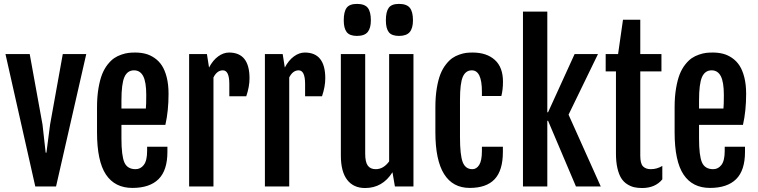

<svg xmlns="http://www.w3.org/2000/svg" viewBox="-20 -947 3850 975"><path d="M159.2 0 7.8 -672.4H130.9L195.8 -314.9L211.9 -171.9H215.8L234.4 -314.9L298.8 -672.4H418L264.6 0Z M652.3 7.3Q563.5 7.3 518.1 -60.5Q472.7 -128.4 472.7 -275.4V-402.3Q472.7 -455.6 480 -498.5Q487.3 -541.5 498.5 -569.8Q509.8 -598.1 526.6 -619.4Q543.5 -640.6 560.1 -651.9Q576.7 -663.1 597.2 -669.9Q617.7 -676.8 633.1 -678.5Q648.4 -680.2 666.5 -680.2Q694.3 -680.2 718.3 -674.1Q742.2 -668 764.4 -652.8Q786.6 -637.7 802 -614.3Q817.4 -590.8 826.7 -554.2Q835.9 -517.6 835.9 -470.2Q835.9 -383.8 819.8 -313H596.7V-244.6Q596.7 -155.8 611.8 -121.8Q627 -87.9 668.5 -87.9Q693.8 -87.9 710.4 -109.6Q727.1 -131.3 727.1 -180.7V-201.7H830.1V-175.8Q830.1 -82 785.2 -37.4Q740.2 7.3 652.3 7.3ZM596.7 -396H720.7Q722.7 -415 722.7 -464.8Q722.7 -530.3 707.3 -560.1Q691.9 -589.8 660.6 -589.8Q627 -589.8 611.8 -555.7Q596.7 -521.5 596.7 -437Z M940.4 0V-672.4H1030.8L1041.5 -604Q1061 -641.1 1087.9 -660.6Q1114.7 -680.2 1143.1 -680.2Q1247.1 -680.2 1247.1 -549.3Q1247.1 -506.8 1230.5 -458H1144.5V-520.5Q1144.5 -589.8 1111.8 -589.8Q1082 -589.8 1064 -553.7V0Z M1325.2 0V-672.4H1415.5L1426.3 -604Q1445.8 -641.1 1472.7 -660.6Q1499.5 -680.2 1527.8 -680.2Q1631.8 -680.2 1631.8 -549.3Q1631.8 -506.8 1615.2 -458H1529.3V-520.5Q1529.3 -589.8 1496.6 -589.8Q1466.8 -589.8 1448.7 -553.7V0Z M1710.9 -157.2V-672.4H1834.5V-167Q1834.5 -124 1847.7 -106Q1860.8 -87.9 1888.2 -87.9Q1927.2 -87.9 1956.1 -127.4V-672.4H2079.6V0H1985.4L1973.1 -71.8H1972.7Q1922.4 7.8 1834 7.8Q1774.9 7.8 1742.9 -33.9Q1710.9 -75.7 1710.9 -157.2ZM2005.9 -764.6Q1969.2 -764.6 1954.3 -783.7Q1939.5 -802.7 1939.5 -843.8Q1939.5 -887.2 1953.9 -907.2Q1968.3 -927.2 2005.9 -927.2Q2044.9 -927.2 2061 -907.5Q2077.1 -887.7 2077.1 -843.8Q2077.1 -804.2 2060.8 -784.4Q2044.4 -764.6 2005.9 -764.6ZM1792.5 -764.6Q1755.9 -764.6 1740.7 -783.9Q1725.6 -803.2 1725.6 -843.8Q1725.6 -887.2 1740.2 -907.2Q1754.9 -927.2 1792.5 -927.2Q1831.5 -927.2 1847.4 -907.5Q1863.3 -887.7 1863.3 -843.8Q1863.3 -804.2 1847.2 -784.4Q1831.1 -764.6 1792.5 -764.6Z M2365.2 7.3Q2279.3 7.3 2235.1 -63.2Q2190.9 -133.8 2190.9 -275.4V-402.3Q2190.9 -455.6 2198 -498.5Q2205.1 -541.5 2216.3 -569.8Q2227.5 -598.1 2244.1 -619.4Q2260.7 -640.6 2276.9 -651.9Q2293 -663.1 2313 -669.9Q2333 -676.8 2347.9 -678.5Q2362.8 -680.2 2379.9 -680.2Q2451.2 -680.2 2492.7 -642.8Q2534.2 -605.5 2534.2 -532.2Q2534.2 -491.7 2525.9 -459.5H2427.2V-481.9Q2427.2 -589.8 2376 -589.8Q2344.7 -589.8 2330.3 -557.1Q2315.9 -524.4 2315.9 -440.4V-249.5Q2315.9 -160.2 2329.6 -124Q2343.3 -87.9 2378.9 -87.9Q2399.9 -87.9 2413.6 -109.6Q2427.2 -131.3 2427.2 -180.7V-201.7H2533.7V-175.8Q2533.7 -81.5 2491.9 -37.1Q2450.2 7.3 2365.2 7.3Z M2635.7 0V-888.2H2759.3V-377H2763.2L2897.9 -672.4H3016.6L2867.2 -364.7L3030.8 0H2904.8L2763.2 -333.5H2759.3V0Z M3107.9 -167.5V-584.5H3055.7V-672.4H3118.7L3143.6 -846.7H3231.4V-672.4H3338.9V-584.5H3231.4V-156.7Q3231.4 -116.2 3245.4 -102.1Q3259.3 -87.9 3284.7 -87.9Q3316.4 -87.9 3343.3 -104.5V-36.1Q3307.1 7.8 3240.7 7.8Q3218.3 7.8 3200.2 3.7Q3182.1 -0.5 3164.3 -12Q3146.5 -23.4 3134.5 -42.5Q3122.6 -61.5 3115.2 -93.3Q3107.9 -125 3107.9 -167.5Z M3585.4 7.3Q3496.6 7.3 3451.2 -60.5Q3405.8 -128.4 3405.8 -275.4V-402.3Q3405.8 -455.6 3413.1 -498.5Q3420.4 -541.5 3431.6 -569.8Q3442.9 -598.1 3459.7 -619.4Q3476.6 -640.6 3493.2 -651.9Q3509.8 -663.1 3530.3 -669.9Q3550.8 -676.8 3566.2 -678.5Q3581.5 -680.2 3599.6 -680.2Q3627.4 -680.2 3651.4 -674.1Q3675.3 -668 3697.5 -652.8Q3719.7 -637.7 3735.1 -614.3Q3750.5 -590.8 3759.8 -554.2Q3769 -517.6 3769 -470.2Q3769 -383.8 3752.9 -313H3529.8V-244.6Q3529.8 -155.8 3544.9 -121.8Q3560.1 -87.9 3601.6 -87.9Q3627 -87.9 3643.6 -109.6Q3660.2 -131.3 3660.2 -180.7V-201.7H3763.2V-175.8Q3763.2 -82 3718.3 -37.4Q3673.3 7.3 3585.4 7.3ZM3529.8 -396H3653.8Q3655.8 -415 3655.8 -464.8Q3655.8 -530.3 3640.4 -560.1Q3625 -589.8 3593.8 -589.8Q3560.1 -589.8 3544.9 -555.7Q3529.8 -521.5 3529.8 -437Z"/></svg>

Font: FjallaOne
Style: Regular
Weight: 400
Designer: Irina Smirnova
Foundry: Irina Smirnova
Version: Version 1.001